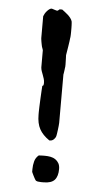

<svg xmlns="http://www.w3.org/2000/svg" viewBox="-48 -658 369 688"><g transform="rotate(5 136.0 -314.5)"><path d="M91.3 -47.4Q91.3 -61.5 95 -75.2Q98.6 -88.9 109.9 -98.1Q111.3 -98.1 114.3 -98.1Q117.2 -98.1 120.8 -98.4Q124.5 -98.6 127.4 -98.6Q130.4 -98.6 131.8 -98.6Q142.1 -98.6 152.1 -96.7Q162.1 -94.7 169.7 -89.6Q177.2 -84.5 181.9 -76.2Q186.5 -67.9 186.5 -55.7Q186.5 -29.3 174.8 -16.4Q163.1 -3.4 135.3 -3.4H126Q120.1 -3.4 114 -4.4Q107.9 -5.4 105.5 -9.3Q104.5 -10.7 102.3 -14.6Q100.1 -18.6 97.9 -22.9Q95.7 -27.3 93.8 -31.5Q91.8 -35.6 91.3 -37.1ZM96.2 -243.2V-253.4Q96.2 -258.8 96.7 -272.2Q97.2 -285.6 97.9 -300.5Q98.6 -315.4 99.4 -328.6Q100.1 -341.8 100.6 -347.2Q104 -348.1 104.7 -350.6Q105.5 -353 105.5 -355.5V-359.9Q105.5 -366.2 103.5 -373Q101.6 -379.9 98.9 -386.5Q96.2 -393.1 94 -399.7Q91.8 -406.2 91.3 -413.1V-474.6Q91.3 -475.1 90.6 -477.3Q89.8 -479.5 89.1 -481.7Q88.4 -483.9 87.6 -485.8Q86.9 -487.8 86.9 -488.3Q86.4 -490.7 85.4 -495.4Q84.5 -500 83.7 -504.4Q83 -508.8 82.5 -512.5Q82 -516.1 82 -517.1V-556.6V-596.2Q83.5 -600.6 86.4 -605.7Q89.4 -610.8 93.3 -615.2Q97.2 -619.6 101.6 -622.8Q106 -626 109.9 -626Q110.8 -626 113.8 -625Q116.7 -624 119.9 -623Q123 -622.1 126.2 -621.1Q129.4 -620.1 130.4 -620.1Q130.9 -620.1 134.3 -622.3Q137.7 -624.5 138.7 -626H142.6H147.9Q152.3 -622.6 158 -618.4Q163.6 -614.3 168.9 -609.4Q174.3 -604.5 178.7 -598.9Q183.1 -593.3 185.1 -586.9Q185.5 -585.4 185.8 -581.3Q186 -577.1 186.3 -572.3Q186.5 -567.4 186.5 -563Q186.5 -558.6 186.5 -556.6Q186.5 -553.7 186.5 -548.8Q186.5 -543.9 186.3 -539.1Q186 -534.2 185.8 -530.5Q185.5 -526.9 185.1 -526.4Q185.1 -523.9 183.8 -515.1Q182.6 -506.3 180.9 -495.8Q179.2 -485.4 177.7 -476.1Q176.3 -466.8 175.8 -464.4Q175.8 -462.4 176.3 -451.4Q176.8 -440.4 176.8 -430.7Q176.8 -419.9 175.8 -418Q175.8 -416.5 175.3 -413.1Q174.8 -409.7 174.3 -406Q173.8 -402.3 173.3 -399.2Q172.9 -396 172.4 -394.5V-220.7Q172.4 -216.8 171.6 -209.7Q170.9 -202.6 169.9 -195.1Q168.9 -187.5 168 -181.4Q167 -175.3 166.5 -173.3Q165 -166.5 158.9 -160.6Q152.8 -154.8 145.5 -154.8H142.6Q118.2 -171.4 107.2 -191.7Q96.2 -211.9 96.2 -243.2Z"/></g></svg>

Font: IM FELL English SC
Style: Regular
Weight: 400
Designer: Igino Marini
Foundry: Igino Marini
Version: 3.00